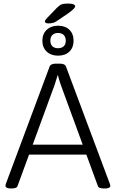

<svg xmlns="http://www.w3.org/2000/svg" viewBox="-20 -1061 653 1083"><path d="M41 2Q26 2 18.5 -2Q11 -6 11 -12Q11 -15 11.5 -18Q12 -21 13 -24L260 -686Q263 -694 272 -698Q281 -702 295 -702H317Q332 -702 340.5 -698Q349 -694 352 -686L600 -23Q601 -20 601.5 -17.5Q602 -15 602 -12Q602 -6 595 -2Q588 2 572 2H565Q552 2 543.5 -1Q535 -4 532 -12L334 -552Q326 -573 319 -594Q312 -615 307 -636H305Q298 -615 292 -594.5Q286 -574 277 -552L79 -12Q76 -4 67.5 -1Q59 2 46 2ZM117 -189V-245H493V-189ZM307 -747Q268 -747 243.5 -770Q219 -793 219 -831Q219 -870 243.5 -893Q268 -916 307 -916Q348 -916 371.5 -893Q395 -870 395 -831Q395 -793 371.5 -770Q348 -747 307 -747ZM307 -789Q328 -789 339.5 -800Q351 -811 351 -831Q351 -852 339.5 -863.5Q328 -875 307 -875Q287 -875 275.5 -863.5Q264 -852 264 -832Q264 -811 275.5 -800Q287 -789 307 -789ZM253 -929Q244 -929 238.5 -932Q233 -935 233 -940Q233 -944 237 -949.5Q241 -955 247 -961L302 -1018Q316 -1032 328 -1036.5Q340 -1041 364 -1041Q382 -1041 393 -1037Q404 -1033 404 -1026Q404 -1020 396 -1011.5Q388 -1003 365 -986L312 -950Q294 -937 282.5 -933Q271 -929 253 -929Z"/></svg>

Font: Asap Light
Style: Regular
Weight: 300
Designer: Pablo Cosgaya
Foundry: Omnibus-Type
Version: Version 3.001